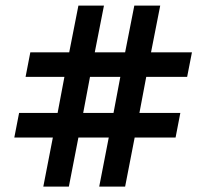

<svg xmlns="http://www.w3.org/2000/svg" viewBox="-20 -638 756 704"><path d="M91.2 -446.2 73.8 -356.2H216.2L191.2 -223.8H50L32.5 -133.8H173.8L138.8 46.2H232.5L267.5 -133.8H378.8L343.8 46.2H438.8L473.8 -133.8H623.8L641.2 -223.8H491.2L516.2 -356.2H666.2L683.8 -446.2H533.8L567.5 -617.5H472.5L438.8 -446.2H327.5L361.2 -617.5H267.5L233.8 -446.2ZM421.2 -356.2 396.2 -223.8H285L310 -356.2Z"/></svg>

Font: Cambay
Style: Bold Italic
Weight: 700
Italic angle: -11°
Designer: Pooja Saxena
Foundry: Pooja Saxena
Version: Version 1.006;PS 001.006;hotconv 1.0.70;makeotf.lib2.5.58329